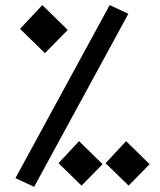

<svg xmlns="http://www.w3.org/2000/svg" viewBox="-20 -723 626 753"><path d="M113.8 9.8 40.5 -24.4 410.2 -703.1 483.4 -668.9ZM156.2 -514.6 58.6 -609.9 146 -703.1 245.6 -605.5ZM299.8 4.9 209.5 -83 290 -169.4 382.3 -79.1ZM484.4 4.9 394 -83 474.6 -169.4 566.9 -79.1Z"/></svg>

Font: Cascadia Mono PL
Style: Regular
Weight: 400
Monospace: yes
Designer: Aaron Bell
Foundry: Saja Typeworks
Version: Version 2404.023; ttfautohint (v1.8.4)